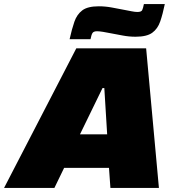

<svg xmlns="http://www.w3.org/2000/svg" viewBox="-80 -926 851 946"><path d="M-60 0 296 -688H640L703 0H464L457 -99H236L188 0ZM314 -264H448L434 -492H425ZM263 -733Q274 -783 286.5 -819Q299 -855 325.5 -875Q352 -895 407 -895Q439 -895 471 -889Q503 -883 529 -878Q551 -874 568 -870.5Q585 -867 597 -867Q616 -867 620.5 -876Q625 -885 629 -906H732Q722 -857 709.5 -820.5Q697 -784 670 -764.5Q643 -745 588 -745Q556 -745 524.5 -751Q493 -757 466 -762Q446 -766 428 -769Q410 -772 398 -772Q381 -772 375.5 -763Q370 -754 366 -733Z"/></svg>

Font: Saira SemiExpanded Black
Style: Italic
Weight: 900
Width: 6
Italic angle: -12°
Designer: Hector Gatti with collaboration of the Omnibus-Type team
Foundry: Omnibus-Type
Version: Version 1.101